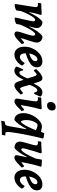

<svg xmlns="http://www.w3.org/2000/svg" viewBox="1150 -1894 984 3325"><g transform="rotate(90 1642.5 -231.0)"><path d="M643.8 -103.7Q647.9 -103.7 653.3 -106.9Q658.7 -110.2 671.9 -121.4Q685.2 -132.6 711.2 -154.6L728.6 -152.2L744.3 -117.4Q699.6 -71.1 667.7 -42.8Q635.9 -14.6 613.1 -2Q590.4 10.6 571.7 10.6Q525 10.6 525 -31.9Q525 -47.6 532.3 -75.4Q539.7 -103.2 550.6 -137.1Q561.5 -170.9 572.1 -205Q582.7 -239.1 590.1 -267.8Q597.5 -296.5 597.5 -312.4Q597.5 -328.6 590.2 -338.1Q583 -347.6 570.7 -347.6Q553.8 -347.6 526.7 -314Q499.7 -280.3 468.1 -221.4Q436.5 -162.4 404.9 -85.3L396 -28Q395.6 -20 379 -11.6Q362.5 -3.2 339.6 2.5Q316.8 8.1 295.3 8.1L282.4 -7.2Q282.4 -7.2 287.2 -26.9Q292 -46.6 299.5 -78.4Q307 -110.1 315.3 -146.9Q323.5 -183.8 331 -218.6Q338.5 -253.4 343.3 -279.5Q348.1 -305.7 348.1 -314.7Q348.1 -330.4 341.1 -339Q334 -347.6 320.8 -347.6Q304.9 -347.6 280.6 -316.5Q256.3 -285.4 227.9 -229.8Q199.6 -174.1 171 -101.3L161.8 -28Q160.9 -20 144.6 -11.6Q128.3 -3.2 105.4 2.5Q82.6 8.1 61.1 8.1L48.2 -7.2Q48.2 -7.2 51.8 -29.2Q55.3 -51.3 61.1 -86.9Q66.9 -122.5 73.7 -163.9Q80.5 -205.3 86.3 -244.5Q92.1 -283.8 96.5 -313.3Q101 -342.9 101.9 -353.6Q103.2 -375.9 94.4 -385.4Q85.5 -394.9 63.8 -394.9H28.7L37.9 -452.8Q65.5 -452.8 97.9 -454.2Q130.4 -455.7 159.9 -457.1Q189.5 -458.6 208.4 -460Q227.4 -461.5 227.4 -461.5L238.7 -445.4Q238.7 -445.4 233.5 -428.3Q228.4 -411.2 220.4 -382.8Q212.4 -354.4 204.2 -318.9Q195.9 -283.4 190.3 -247L195.1 -245.8Q237.1 -333.9 278.4 -392.2Q319.7 -450.5 357.6 -473.5Q405.8 -473.5 435.7 -445.7Q465.7 -418 465.7 -374.6Q465.7 -363.4 461.5 -342.4Q457.3 -321.5 451.2 -299.6Q445.2 -277.8 441 -262.4Q436.8 -247 436.8 -247L441.6 -245.8Q483.1 -331.7 526 -390.8Q569 -450 608.6 -473.5Q657.7 -473.5 687 -446.1Q716.3 -418.7 716.3 -374.2Q716.3 -352.6 706.7 -317.6Q697 -282.7 684 -243.4Q671.1 -204.2 658.8 -168.1Q646.6 -132 640.8 -107.2Z M1145.3 -379.2Q1145.3 -335.4 1120.9 -301.7Q1096.4 -268 1043.3 -239.7Q990.2 -211.3 902.4 -183.2Q902 -137.3 918.8 -110.2Q935.6 -83.1 965.6 -83.1Q993.8 -83.1 1020.2 -103.7Q1046.6 -124.3 1067.1 -162.4L1084.7 -160.5L1116.3 -121.2Q1098.2 -83.5 1067.2 -53Q1036.1 -22.6 999.4 -5.3Q962.7 12 925.6 12Q862.6 12 825.3 -35.2Q788 -82.4 788 -162Q788 -222.7 808.6 -278.4Q829.2 -334.2 864.7 -378Q900.1 -421.8 945.3 -447.2Q990.6 -472.6 1039.8 -472.6Q1089.5 -472.6 1117.4 -448.1Q1145.3 -423.5 1145.3 -379.2ZM1005.5 -386.6Q983.1 -386.6 962.8 -368.3Q942.5 -350 927.5 -317.7Q912.6 -285.4 905.9 -243.3Q974.9 -266.2 1006.8 -292.4Q1038.8 -318.5 1038.8 -351Q1038.8 -386.6 1005.5 -386.6Z M1579 -473Q1623.7 -473 1653.1 -439Q1642 -409.6 1629.4 -381.7Q1616.8 -353.7 1604.2 -329H1584.8Q1577.8 -356.9 1568 -370.4Q1558.3 -384 1543.4 -384Q1521.5 -384 1500.2 -355Q1478.9 -326 1448.7 -254.3Q1465.7 -188.8 1476.9 -152.5Q1488.1 -116.2 1497.1 -101.6Q1506 -87 1515.5 -87Q1521.5 -87 1528.6 -90.8Q1535.7 -94.7 1549.3 -105.1Q1563 -115.6 1586.9 -135.7L1598.5 -135.1L1617.3 -96.3Q1577.3 -55.3 1549 -31.6Q1520.7 -7.9 1498.6 2Q1476.5 12 1454.5 12Q1436.1 12 1421.6 -1.8Q1407.1 -15.6 1393.3 -50.5Q1379.5 -85.4 1361.3 -148.1Q1322.7 -62.5 1286.2 -25.2Q1249.7 12 1204.1 12Q1179.6 12 1160.7 2Q1141.9 -8 1131.7 -25.4Q1140.8 -51.9 1154.2 -83.1Q1167.7 -114.3 1181.2 -138.6H1200.6Q1202.2 -107.3 1211.3 -90.5Q1220.5 -73.7 1237.1 -73.7Q1259.5 -73.7 1283.8 -107.9Q1308.2 -142.2 1337.3 -213.8Q1318.1 -281.4 1306.4 -315.8Q1294.7 -350.2 1286.8 -362.1Q1278.9 -374 1270 -374Q1262.5 -374 1248.9 -364.4Q1235.2 -354.8 1205.1 -325.3L1193 -325.9L1174.6 -364.8Q1229.3 -423 1267 -448Q1304.7 -473 1337 -473Q1355.4 -473 1368.8 -460.3Q1382.2 -447.6 1395.4 -414.6Q1408.7 -381.5 1425.8 -320.6Q1463.3 -401.4 1499.2 -437.2Q1535.2 -473 1579 -473Z M1804.4 -102.3Q1811 -102.3 1822.1 -111.3Q1833.2 -120.3 1871.2 -153.2L1888.2 -150.9L1904.3 -116.1Q1862.1 -70.2 1830.6 -41.9Q1799 -13.7 1775.5 -0.9Q1752 12 1732.8 12Q1686.6 12 1686.6 -37.4Q1701.6 -125.3 1712.4 -193.9Q1723.2 -262.5 1729.1 -305.4Q1734.9 -348.3 1734.9 -357Q1734.9 -377.3 1726.1 -386.1Q1717.2 -394.9 1696.9 -394.9H1661.8L1671 -452.8Q1693.8 -452.8 1726.2 -454Q1758.6 -455.2 1794 -457.4Q1829.4 -459.6 1860.5 -461.5L1872.7 -445.9Q1858.9 -397.8 1844.9 -337.6Q1830.9 -277.4 1819.4 -216.9Q1808 -156.5 1800.9 -105.9ZM1805.4 -553.2Q1775.2 -553.2 1760.1 -570.4Q1744.9 -587.5 1744.9 -614Q1744.9 -652.6 1769.5 -678Q1794.1 -703.3 1832.4 -703.3Q1862.5 -703.3 1877.7 -685.9Q1893 -668.6 1893 -642.1Q1893 -603.9 1868.1 -578.6Q1843.2 -553.2 1805.4 -553.2Z M2191.7 -49.2 2218.1 -192.4 2209.7 -192.9Q2165.8 -112.8 2130.3 -64.9Q2094.8 -17 2057.9 12Q2003.4 12 1971 -29.8Q1938.7 -71.5 1938.7 -141.7Q1938.7 -200.7 1959.4 -258.2Q1980 -315.6 2014.8 -362.3Q2049.6 -409 2092.1 -437.2Q2134.6 -465.4 2177.9 -465.4L2264.2 -447.6L2281.6 -497.8L2294.4 -504.3L2372 -492L2379 -475Q2375.2 -467.9 2367.2 -437Q2359.2 -406.1 2348.6 -358.9Q2337.9 -311.7 2326.4 -255.6Q2314.8 -199.6 2303.8 -141.1Q2292.8 -82.7 2283.8 -28.8Q2274.8 25.1 2269.6 67.3Q2264.4 109.4 2264.4 132.3Q2264.4 152.7 2270.2 160.6Q2276.1 168.5 2291.3 168.5L2322.8 168.1L2325.3 173.2L2314.9 228.4Q2243.1 228.4 2187.6 231.4Q2132.2 234.4 2101.3 237.4Q2070.4 240.4 2070.4 240.4L2080.9 182Q2110.2 178.9 2126.1 173.3Q2142 167.8 2150.2 153.4Q2158.5 139 2163.1 111.3ZM2086.3 -102.3Q2100 -102.3 2123.5 -135.7Q2146.9 -169 2176 -227.2Q2205.2 -285.3 2235.1 -359.1Q2225.2 -364.6 2210.4 -371.4Q2195.5 -378.2 2179.1 -383.3Q2162.6 -388.4 2147.4 -388.4Q2125.7 -388.4 2105.2 -359.8Q2084.7 -331.2 2071.6 -287Q2058.5 -242.8 2058.5 -194.8Q2058.5 -156.5 2066.6 -129.4Q2074.8 -102.3 2086.3 -102.3Z M2541.8 10.6Q2490.1 10.6 2460.4 -14.8Q2430.8 -40.3 2430.8 -83.7Q2430.8 -99.8 2437.6 -128.6Q2444.4 -157.4 2454.3 -191.3Q2464.2 -225.2 2473.8 -258.8Q2483.5 -292.4 2490.3 -319.6Q2497.1 -346.8 2497.1 -360.3Q2497.1 -394.9 2459.2 -394.9H2424L2433.8 -452.8Q2456.2 -452.8 2487.7 -454Q2519.2 -455.2 2554.8 -457.4Q2590.4 -459.6 2623.3 -461.5L2635.5 -445.9Q2610.2 -368.2 2590.4 -303.1Q2570.6 -238 2559.4 -194.3Q2548.2 -150.6 2548.2 -136.7Q2548.2 -121.8 2553.1 -114.7Q2558.1 -107.5 2570.5 -107.5Q2586.9 -107.5 2614.1 -143.9Q2641.2 -180.3 2674.9 -247.3Q2708.5 -314.2 2744.9 -405.3L2719.8 -197L2695.4 -204.1Q2656.7 -124.9 2618.9 -71.5Q2581.1 -18 2541.8 10.6ZM2709.5 12Q2666.7 12 2666.7 -25Q2666.7 -31 2669 -44.2Q2671.3 -57.4 2676.4 -81.7Q2681.5 -106 2690.1 -144.9Q2698.6 -183.8 2711.5 -239.7L2717 -295.4L2742.4 -457.1L2756.4 -464.1L2855.6 -458.7L2866.2 -445.3Q2851.5 -398.3 2836.4 -339.6Q2821.2 -281 2808.6 -222.6Q2795.9 -164.1 2787.9 -115.3L2791.4 -111.3Q2796.4 -112.7 2802.2 -115.9Q2808 -119.2 2819 -128.2Q2830 -137.1 2848.8 -153.2L2865.7 -150.9L2881.9 -116.1Q2834.6 -67.2 2803 -39.4Q2771.5 -11.7 2749.7 0.1Q2728 12 2709.5 12Z M3276.3 -379.2Q3276.3 -335.4 3251.9 -301.7Q3227.4 -268 3174.3 -239.7Q3121.2 -211.3 3033.4 -183.2Q3033 -137.3 3049.8 -110.2Q3066.6 -83.1 3096.6 -83.1Q3124.8 -83.1 3151.2 -103.7Q3177.6 -124.3 3198.1 -162.4L3215.7 -160.5L3247.3 -121.2Q3229.2 -83.5 3198.2 -53Q3167.1 -22.6 3130.4 -5.3Q3093.7 12 3056.6 12Q2993.6 12 2956.3 -35.2Q2919 -82.4 2919 -162Q2919 -222.7 2939.6 -278.4Q2960.2 -334.2 2995.7 -378Q3031.1 -421.8 3076.3 -447.2Q3121.6 -472.6 3170.8 -472.6Q3220.5 -472.6 3248.4 -448.1Q3276.3 -423.5 3276.3 -379.2ZM3136.5 -386.6Q3114.1 -386.6 3093.8 -368.3Q3073.5 -350 3058.5 -317.7Q3043.6 -285.4 3036.9 -243.3Q3105.9 -266.2 3137.8 -292.4Q3169.8 -318.5 3169.8 -351Q3169.8 -386.6 3136.5 -386.6Z"/></g></svg>

Font: Alegreya
Style: Italic
Weight: 400
Italic angle: -7°
Designer: Juan Pablo del Peral
Foundry: Huerta Tipografica
Version: Version 2.009